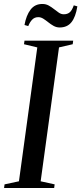

<svg xmlns="http://www.w3.org/2000/svg" viewBox="-36 -948 410 968"><path d="M-15.5 0 -13 -18.5 59.5 -34 152 -709 85 -725 87.5 -743H333L330.5 -725L261.5 -709L169 -34L239.5 -18.5L237 0ZM265 -809.5Q248.5 -809.5 234.2 -817.5Q220 -825.5 207.2 -835.8Q194.5 -846 182.2 -853.8Q170 -861.5 157 -861.5Q138.5 -861.5 126.5 -849.2Q114.5 -837 106.5 -816.5L87.5 -822Q96 -870 117.8 -899Q139.5 -928 177.5 -928Q195.5 -928 209.8 -920Q224 -912 236.5 -902Q249 -892 260.8 -884Q272.5 -876 285.5 -876Q304 -876 315.5 -885.8Q327 -895.5 336 -921L354 -916Q345.5 -862.5 324.2 -836Q303 -809.5 265 -809.5Z"/></svg>

Font: Merriweather 144pt
Style: Italic
Weight: 400
Italic angle: -7.8°
Version: Version 2.101